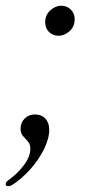

<svg xmlns="http://www.w3.org/2000/svg" viewBox="-56 -496 377 671"><path d="M-13 150Q-21 155 -28.5 154.5Q-36 154 -36 147Q-36 140 -26 133Q3 113 26.5 82.5Q50 52 50 24Q50 8 41.5 -1.5Q33 -11 24.5 -20.5Q16 -30 16 -46Q16 -68 30.5 -82Q45 -96 66 -96Q89 -96 102.5 -81.5Q116 -67 116 -43Q116 -11 97.5 26Q79 63 49.5 96Q20 129 -13 150ZM149 -371Q128 -371 115 -384.5Q102 -398 102 -418Q102 -444 120 -460Q138 -476 158 -476Q178 -476 191.5 -462.5Q205 -449 205 -429Q205 -403 187 -387Q169 -371 149 -371Z"/></svg>

Font: Instrument Serif
Style: Italic
Weight: 400
Italic angle: -13°
Designer: Rodrigo Fuenzalida
Foundry: fragTYPE
Version: Version 1.000; ttfautohint (v1.8.4.7-5d5b);gftools[0.9.27]